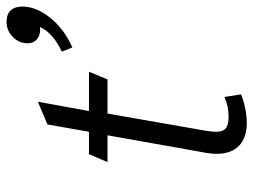

<svg xmlns="http://www.w3.org/2000/svg" viewBox="-116 -668 792 601"><g transform="rotate(-90 280.5 -367.0)"><path d="M100 -85Q100 -100 103 -118L158 -427H74L99 -485H169L192 -615L263 -645L234 -485H357L333 -427H226L172 -118Q169 -100 169 -87Q169 -66 179.5 -57Q190 -48 216 -48Q250 -48 278 -61L286 -9Q271 -2 245 3.5Q219 9 197 9Q150 9 125 -15.5Q100 -40 100 -85ZM420 -570Q448 -583 468.5 -601Q489 -619 497 -639Q494 -638 488 -638Q470 -638 458 -648.5Q446 -659 446 -677Q446 -704 466 -723.5Q486 -743 513 -743Q537 -743 549 -730Q561 -717 561 -694Q561 -650 525.5 -606Q490 -562 433 -537Z"/></g></svg>

Font: Niramit Light
Style: Italic
Weight: 300
Italic angle: -10°
Designer: Katatrad Aksorn Co.,Ltd.
Foundry: Cadson Demak Co.,Ltd.
Version: Version 1.000; ttfautohint (v1.6)